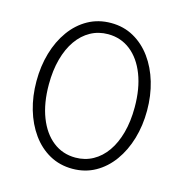

<svg xmlns="http://www.w3.org/2000/svg" viewBox="-107 -814 889 929"><g transform="rotate(15 337.0 -350.0)"><path d="M337 15Q273.5 15 222.2 -13.5Q171 -42 134.8 -92.5Q98.5 -143 79.2 -209Q60 -275 60 -350Q60 -425.5 79.2 -491.5Q98.5 -557.5 134.8 -607.8Q171 -658 222.2 -686.5Q273.5 -715 337 -715Q400 -715 451 -686.5Q502 -658 538.5 -607.8Q575 -557.5 594.5 -491.5Q614 -425.5 614 -350Q614 -275 594.5 -209Q575 -143 538.5 -92.5Q502 -42 451 -13.5Q400 15 337 15ZM337 -41Q385 -41 424.5 -62.8Q464 -84.5 492.5 -125Q521 -165.5 536.5 -222.5Q552 -279.5 552 -350Q552 -444 525 -513.5Q498 -583 449.5 -621Q401 -659 337 -659Q289 -659 249.5 -637.2Q210 -615.5 181.5 -575Q153 -534.5 137.5 -477.5Q122 -420.5 122 -350Q122 -256 149 -186.5Q176 -117 224.5 -79Q273 -41 337 -41Z"/></g></svg>

Font: Geologica-Sharp
Style: Regular
Weight: 100
Designer: Sindre Bremnes, Frode Helland
Foundry: Monokrom Skriftforlag AS
Version: Version 1.010;gftools[0.9.28]